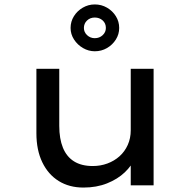

<svg xmlns="http://www.w3.org/2000/svg" viewBox="-20 -835 856 865"><path d="M356 10Q292 10 244.5 -19.5Q197 -49 170.5 -104Q144 -159 144 -235V-525H247V-268Q247 -210 263.5 -169.5Q280 -129 313.5 -108Q347 -87 398 -87Q433 -87 464 -98.5Q495 -110 518.5 -131Q542 -152 555.5 -182Q569 -212 569 -248V-525H672V0H569V-110L587 -122Q574 -89 542 -58.5Q510 -28 462.5 -9Q415 10 356 10ZM407 -604Q379 -604 354 -618.5Q329 -633 313.5 -657Q298 -681 298 -709Q298 -738 313 -762Q328 -786 353 -800.5Q378 -815 407 -815Q437 -815 462 -800.5Q487 -786 502 -762Q517 -738 517 -709Q517 -681 502 -657Q487 -633 462 -618.5Q437 -604 407 -604ZM407 -663Q428 -663 442.5 -676.5Q457 -690 457 -709Q457 -730 442.5 -743Q428 -756 407 -756Q386 -756 372 -742.5Q358 -729 358 -709Q358 -690 372.5 -676.5Q387 -663 407 -663Z"/></svg>

Font: Lexend Giga
Style: Regular
Weight: 400
Designer: Bonnie Shaver-Troup, Thomas Jockin
Foundry: Lexend
Version: Version 1.007